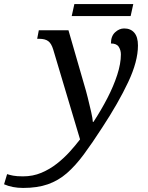

<svg xmlns="http://www.w3.org/2000/svg" viewBox="-182 -685 730 945"><path d="M-68 240Q-121 240 -162 222L-147 172Q-135 176 -117.5 179.5Q-100 183 -69 183Q-20 183 21.5 165.5Q63 148 98 120.5Q133 93 161.5 61.5Q190 30 212 1L80 -441Q71 -471 55.5 -482.5Q40 -494 11 -494H1L9 -536H155L233 -266Q241 -240 250 -204Q259 -168 266.5 -135Q274 -102 275 -85H278Q316 -143 346.5 -202Q377 -261 395 -316.5Q413 -372 413 -417Q413 -438 402.5 -454.5Q392 -471 364 -471Q364 -507 384.5 -526Q405 -545 429 -545Q461 -545 479 -524Q497 -503 497 -461Q497 -383 449 -281Q401 -179 321 -57Q272 19 230.5 75Q189 131 147 167.5Q105 204 53.5 222Q2 240 -68 240ZM171 -606 184 -665H474L461 -606Z"/></svg>

Font: NotoSerif-Italic
Style: Regular
Weight: 400
Italic angle: -12°
Designer: Monotype Design Team
Foundry: Monotype Imaging Inc.
Version: Version 2.007; ttfautohint (v1.8) -l 8 -r 50 -G 200 -x 14 -D